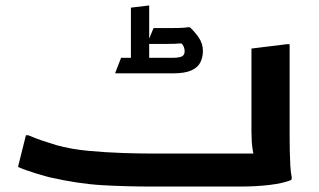

<svg xmlns="http://www.w3.org/2000/svg" viewBox="-20 -684 1168 704"><path d="M75 -188H84Q95 -183 115 -175.5Q135 -168 155 -162Q175 -156 186 -152Q239 -137 303.5 -131Q368 -125 429.5 -123Q491 -121 534 -121H967L919 -97Q910 -110 906 -137.5Q902 -165 902 -202V-506L1032 -522H1042V-180Q1042 -160 1042.5 -132Q1043 -104 1044.5 -77Q1046 -50 1050 -32L1048 -24Q1018 -12 969.5 -6Q921 0 858 0H534Q444 0 355 -5Q266 -10 157 -35Q138 -40 117 -46.5Q96 -53 77.5 -59.5Q59 -66 46 -72ZM527 -449 515 -472H612Q636 -472 646.5 -477Q657 -482 657 -496Q657 -504 654 -512Q651 -520 645 -525Q634 -524 621.5 -523.5Q609 -523 594 -523H519L543 -581H602Q620 -581 638.5 -581.5Q657 -582 668 -584H676Q692 -570 708 -547.5Q724 -525 724 -497Q724 -475 715 -456Q706 -437 682 -426Q658 -415 613 -415H403V-418L424 -472H473L460 -449V-656L527 -664Z"/></svg>

Font: Kufam SemiBold
Style: Italic
Weight: 600
Italic angle: -11°
Designer: Artur Schmal
Foundry: Original Type
Version: Version 1.301; ttfautohint (v1.8.3)